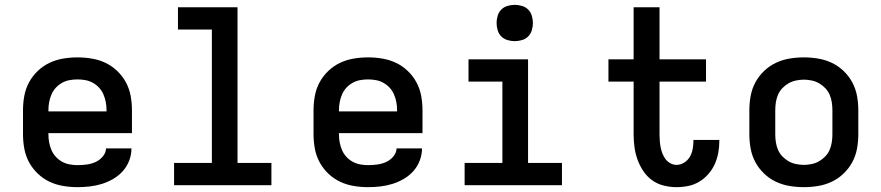

<svg xmlns="http://www.w3.org/2000/svg" viewBox="-20 -765 3640 793"><path d="M300 8Q270 8 240.5 3Q211 -2 184.5 -14.5Q158 -27 136 -48Q114 -69 100 -95Q86 -121 80.5 -150.5Q75 -180 75 -210V-310Q75 -340 80.5 -369.5Q86 -399 100 -425Q114 -451 136 -472Q158 -493 184.5 -505.5Q211 -518 240.5 -523Q270 -528 300 -528Q330 -528 359.5 -523Q389 -518 415.5 -505.5Q442 -493 464 -472Q486 -451 500 -425Q514 -399 519.5 -369.5Q525 -340 525 -310V-215H180V-210Q180 -193 183 -177Q186 -161 192.5 -145.5Q199 -130 210.5 -117.5Q222 -105 236.5 -97Q251 -89 267.5 -86Q284 -83 300 -83Q319 -83 338 -85.5Q357 -88 374 -95.5Q391 -103 404 -118Q417 -133 418 -152H523Q523 -126 513.5 -101.5Q504 -77 487 -58Q470 -39 447.5 -26Q425 -13 401 -5.5Q377 2 351.5 5Q326 8 300 8ZM180 -305H420V-310Q420 -327 417 -343Q414 -359 407.5 -374.5Q401 -390 389.5 -402.5Q378 -415 363.5 -423Q349 -431 333 -434Q317 -437 300 -437Q283 -437 267 -434Q251 -431 236.5 -423Q222 -415 210.5 -402.5Q199 -390 192.5 -374.5Q186 -359 183 -343Q180 -327 180 -310Z M699 0V-92H855V-643H715V-735H961V-92H1101V0Z M1500 8Q1470 8 1440.5 3Q1411 -2 1384.5 -14.5Q1358 -27 1336 -48Q1314 -69 1300 -95Q1286 -121 1280.5 -150.5Q1275 -180 1275 -210V-310Q1275 -340 1280.5 -369.5Q1286 -399 1300 -425Q1314 -451 1336 -472Q1358 -493 1384.5 -505.5Q1411 -518 1440.5 -523Q1470 -528 1500 -528Q1530 -528 1559.5 -523Q1589 -518 1615.5 -505.5Q1642 -493 1664 -472Q1686 -451 1700 -425Q1714 -399 1719.5 -369.5Q1725 -340 1725 -310V-215H1380V-210Q1380 -193 1383 -177Q1386 -161 1392.5 -145.5Q1399 -130 1410.5 -117.5Q1422 -105 1436.5 -97Q1451 -89 1467.5 -86Q1484 -83 1500 -83Q1519 -83 1538 -85.5Q1557 -88 1574 -95.5Q1591 -103 1604 -118Q1617 -133 1618 -152H1723Q1723 -126 1713.5 -101.5Q1704 -77 1687 -58Q1670 -39 1647.5 -26Q1625 -13 1601 -5.5Q1577 2 1551.5 5Q1526 8 1500 8ZM1380 -305H1620V-310Q1620 -327 1617 -343Q1614 -359 1607.5 -374.5Q1601 -390 1589.5 -402.5Q1578 -415 1563.5 -423Q1549 -431 1533 -434Q1517 -437 1500 -437Q1483 -437 1467 -434Q1451 -431 1436.5 -423Q1422 -415 1410.5 -402.5Q1399 -390 1392.5 -374.5Q1386 -359 1383 -343Q1380 -327 1380 -310Z M1899 0V-92H2055V-428H1915V-520H2161V-92H2301V0ZM2106 -595Q2091 -595 2076 -599.5Q2061 -604 2050.5 -614.5Q2040 -625 2035.5 -640Q2031 -655 2031 -670Q2031 -685 2035.5 -700Q2040 -715 2050.5 -725.5Q2061 -736 2076 -740.5Q2091 -745 2106 -745Q2121 -745 2136 -740.5Q2151 -736 2161.5 -725.5Q2172 -715 2176.5 -700Q2181 -685 2181 -670Q2181 -655 2176.5 -640Q2172 -625 2161.5 -614.5Q2151 -604 2136 -599.5Q2121 -595 2106 -595Z M2774 8Q2748 8 2721.5 1.5Q2695 -5 2673.5 -20.5Q2652 -36 2637 -58.5Q2622 -81 2613 -106Q2604 -131 2600.5 -157.5Q2597 -184 2597 -210V-428H2493V-520H2597V-735H2704V-520H2896V-428H2704V-210Q2704 -197 2705 -183.5Q2706 -170 2708.5 -157Q2711 -144 2716 -131Q2721 -118 2729 -107.5Q2737 -97 2749 -90.5Q2761 -84 2774 -84Q2791 -84 2806 -93.5Q2821 -103 2829.5 -118Q2838 -133 2841 -150Q2844 -167 2844 -184V-187H2951V-182Q2951 -158 2946.5 -133.5Q2942 -109 2932 -87Q2922 -65 2905.5 -46Q2889 -27 2868 -14.5Q2847 -2 2823 3Q2799 8 2774 8Z M3300 8Q3270 8 3240.5 3Q3211 -2 3184.5 -14.5Q3158 -27 3136 -48Q3114 -69 3100 -95Q3086 -121 3080.5 -150.5Q3075 -180 3075 -210V-310Q3075 -340 3080.5 -369.5Q3086 -399 3100 -425Q3114 -451 3136 -472Q3158 -493 3184.5 -505.5Q3211 -518 3240.5 -523Q3270 -528 3300 -528Q3330 -528 3359.5 -523Q3389 -518 3415.5 -505.5Q3442 -493 3464 -472Q3486 -451 3500 -425Q3514 -399 3519.5 -369.5Q3525 -340 3525 -310V-210Q3525 -180 3519.5 -150.5Q3514 -121 3500 -95Q3486 -69 3464 -48Q3442 -27 3415.5 -14.5Q3389 -2 3359.5 3Q3330 8 3300 8ZM3300 -84Q3316 -84 3332.5 -87.5Q3349 -91 3363 -99Q3377 -107 3388.5 -119Q3400 -131 3406.5 -146Q3413 -161 3415.5 -177.5Q3418 -194 3418 -210V-310Q3418 -326 3415.5 -342.5Q3413 -359 3406.5 -374Q3400 -389 3388.5 -401Q3377 -413 3363 -421Q3349 -429 3332.5 -432.5Q3316 -436 3300 -436Q3284 -436 3267.5 -432.5Q3251 -429 3237 -421Q3223 -413 3211.5 -401Q3200 -389 3193.5 -374Q3187 -359 3184.5 -342.5Q3182 -326 3182 -310V-210Q3182 -194 3184.5 -177.5Q3187 -161 3193.5 -146Q3200 -131 3211.5 -119Q3223 -107 3237 -99Q3251 -91 3267.5 -87.5Q3284 -84 3300 -84Z"/></svg>

Font: Iosevka Semibold Extended
Style: Regular
Weight: 600
Width: 7
Monospace: yes
Designer: Belleve Invis
Foundry: Belleve Invis
Version: Version 32.5.0; ttfautohint (v1.8.4)